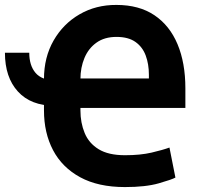

<svg xmlns="http://www.w3.org/2000/svg" viewBox="-33 -740 810 771"><path d="M-13.2 -528.3H84.5Q84.5 -477.1 109.6 -447.5Q134.8 -418 186.5 -418V-315.4Q90.8 -315.4 38.8 -372.6Q-13.2 -429.7 -13.2 -528.3ZM468.7 11.2Q361.3 11.2 288.8 -28.3Q216.3 -67.9 179.9 -137.2Q143.6 -206.5 143.6 -296.4V-422.4Q143.6 -509.8 182.1 -577.1Q220.7 -644.5 286.6 -682.6Q352.5 -720.7 434.6 -720.2Q525.4 -720.2 586.9 -679Q648.4 -637.7 679.9 -562.5Q711.4 -487.3 711.4 -385.3V-306.6H250V-424.8H564.9V-439.9Q564.9 -482.4 552.2 -516.8Q539.5 -551.3 511 -571.5Q482.4 -591.8 434.6 -591.8Q386.7 -591.8 354.5 -568.8Q322.3 -545.9 306.2 -507.3Q290 -468.7 290 -422.4V-296.4Q290 -247.1 306.9 -206.1Q323.7 -165 363 -140.9Q402.3 -116.7 468.7 -116.7Q530.8 -116.7 575.7 -127.2Q620.6 -137.7 647.5 -147.5L671.4 -26.9Q656.2 -18.6 604 -3.7Q551.8 11.2 468.7 11.2Z"/></svg>

Font: RobotoDEMO
Style: Regular
Weight: 400
Designer: Christian Robertson
Foundry: Google
Version: Version 2.136